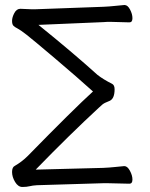

<svg xmlns="http://www.w3.org/2000/svg" viewBox="-20 -730 597 764"><path d="M127 7Q110 8 98 11Q86 14 69 14Q52 14 40 -6Q28 -26 28 -45.5Q28 -65 39 -70Q68 -87 90 -109Q275 -298 350 -366Q288 -422 199.5 -497Q111 -572 86 -591.5Q61 -611 50 -616.5Q39 -622 33.5 -627.5Q28 -633 28 -647Q28 -661 37 -678Q46 -695 61 -695L108 -693H117L391 -703Q415 -704 437.5 -706.5Q460 -709 474 -710H476Q488 -710 497.5 -692Q507 -674 507 -657.5Q507 -641 495 -641L421 -643Q414 -643 407 -643Q400 -643 392 -642L133 -631Q267 -523 368 -432Q391 -414 425 -397Q436 -392 436 -375Q436 -338 417 -329Q408 -325 398.5 -321Q389 -317 374 -302Q257 -194 122 -55L391 -62Q415 -63 438 -65.5Q461 -68 474 -69H475Q487 -69 497 -50.5Q507 -32 507 -15.5Q507 1 495 1L408 -1H392Z"/></svg>

Font: LXGW Bright TC
Style: Regular
Weight: 400
Designer: Christian Thalmann (Catharsis Fonts)
Foundry: LXGW / Christian Thalmann (Catharsis Fonts) / Fontworks Inc.
Version: Version 5.501